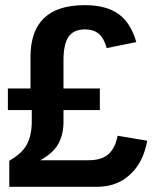

<svg xmlns="http://www.w3.org/2000/svg" viewBox="-20 -718 596 738"><path d="M545.9 -177.2Q530.8 -93.3 479.5 -46.6Q428.2 0 354.5 0H15.6V-100.1Q65.4 -128.4 83.7 -163.6Q102.1 -198.7 102.1 -250V-294.9H10.3V-377.9H97.2V-499Q97.2 -698.2 305.2 -698.2Q387.7 -698.2 435.1 -664.6Q482.4 -630.9 503.9 -556.2L390.1 -533.2Q379.9 -570.8 359.9 -587.9Q339.8 -605 307.6 -605Q263.2 -605 243.7 -576.9Q224.1 -548.8 224.1 -487.8V-377.9H363.8V-294.9H224.1V-251Q224.1 -200.7 204.1 -165Q184.1 -129.4 135.3 -102.1H320.8Q371.6 -102.1 397.7 -126.2Q423.8 -150.4 432.1 -196.3Z"/></svg>

Font: Arimo
Style: Bold
Weight: 700
Designer: Steve Matteson
Foundry: Monotype Imaging Inc.
Version: Version 1.33